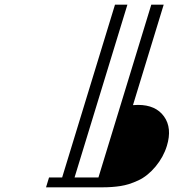

<svg xmlns="http://www.w3.org/2000/svg" viewBox="-20 -687 742 820"><path d="M569.2 -239 547.9 -238 679.1 -667H626.1L400.4 71H298.4L524.1 -667H471.1L245.4 71H189.4L176.6 113H418.6C445.3 113 470.7 111.2 494.8 107.5C518.9 103.8 544.2 95.8 570.6 83.5C597.1 71.2 621.6 51.5 644.2 24.5C666.7 -2.5 682.9 -32 692.7 -64C708.2 -114.7 704.2 -156.5 680.6 -189.5C657 -222.5 619.9 -239 569.2 -239Z"/></svg>

Font: Din Kursivschrift
Style: Condensed Italic Polish
Weight: 400
Version: Version 1.07